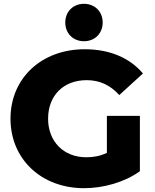

<svg xmlns="http://www.w3.org/2000/svg" viewBox="-20 -972 810 1006"><path d="M713 -365H540V-171C504 -154 469 -148 432 -148C313 -148 232 -231 232 -350C232 -472 313 -552 434 -552C501 -552 557 -527 605 -474L729 -587C660 -669 554 -714 424 -714C198 -714 35 -563 35 -350C35 -137 198 14 420 14C522 14 633 -17 713 -75ZM420 -756C477 -756 518 -797 518 -854C518 -911 477 -952 420 -952C363 -952 322 -911 322 -854C322 -797 363 -756 420 -756Z"/></svg>

Font: Montserrat-Alt1 ExtBd
Style: Regular
Weight: 800
Designer: Differentunic
Foundry: Differentunic
Version: Version 7.222